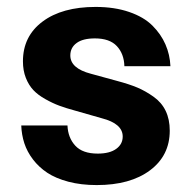

<svg xmlns="http://www.w3.org/2000/svg" viewBox="-20 -530 561 560"><path d="M200.2 -207Q172.9 -214.4 153.1 -221.7Q133.3 -229 112.1 -241Q90.8 -252.9 77.4 -267.1Q64 -281.2 55.4 -302.7Q46.9 -324.2 46.9 -351.1Q46.9 -424.3 104 -467Q161.1 -509.8 258.8 -509.8Q314 -509.8 356.7 -495.1Q399.4 -480.5 424.6 -455.3Q449.7 -430.2 462.6 -400.4Q475.6 -370.6 477.1 -336.9H342.8Q341.8 -373 320.8 -395.5Q299.8 -418 256.8 -418Q221.7 -418 203.4 -404.5Q185.1 -391.1 185.1 -368.2Q185.1 -330.6 245.1 -314.9L321.8 -293.9Q356.4 -284.7 380.4 -274.7Q404.3 -264.6 427.7 -248Q451.2 -231.4 463.1 -206.8Q475.1 -182.1 475.1 -148.9Q475.1 -76.2 417.5 -33.2Q359.9 9.8 262.2 9.8Q216.3 9.8 179.4 0Q142.6 -9.8 117.9 -26.1Q93.3 -42.5 76.2 -64.9Q59.1 -87.4 51 -112.1Q43 -136.7 42 -164.1H176.8Q178.2 -128.4 199.5 -105.2Q220.7 -82 265.1 -82Q299.8 -82 318.8 -95.7Q337.9 -109.4 337.9 -131.8Q337.9 -169.4 276.9 -185.1Z"/></svg>

Font: TASA Orbiter Text
Style: Bold
Weight: 700
Designer: Weizhong Zhang
Version: Version 1.000;Glyphs 3.1.2 (3151)